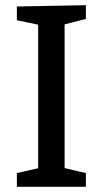

<svg xmlns="http://www.w3.org/2000/svg" viewBox="-20 -720 395 740"><path d="M311 -647 217 -623 229 -639V-58L217 -75L311 -53V0H45V-53L138 -74L127 -58V-639L141 -622L45 -642V-695L311 -700Z"/></svg>

Font: Bitter Thin Medium
Style: Regular
Weight: 500
Version: Version 3.021